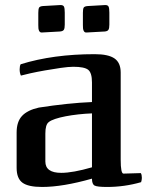

<svg xmlns="http://www.w3.org/2000/svg" viewBox="-20 -729 586 762"><path d="M540 -6Q474 13 405 13Q366 13 355.5 7.5Q345 2 345 -20Q229 13 147 13Q92 13 69 -4Q46 -21 46 -63V-203Q46 -246 67.5 -269Q89 -292 134 -302Q192 -311 244.5 -316.5Q297 -322 345 -324V-402Q345 -440 330 -452Q315 -464 271 -464Q252 -464 221 -459.5Q190 -455 158.5 -449.5Q127 -444 100 -438Q73 -432 63 -429Q58 -439 58 -454Q58 -467 62 -474Q191 -514 356 -514Q410 -514 434.5 -497Q459 -480 459 -441V-95Q459 -40 470 -40L539 -42Q543 -35 543 -23Q543 -15 540 -6ZM345 -65V-279Q318 -278 291 -275Q264 -272 240.5 -267.5Q217 -263 199 -257Q181 -251 173 -244Q160 -234 160 -199V-88Q160 -43 223 -43Q269 -43 345 -65ZM132 -630V-678Q132 -693 135 -698.5Q138 -704 150 -705L220 -709Q231 -709 234 -702.5Q237 -696 237 -679V-631Q237 -617 233.5 -611Q230 -605 218 -604L146 -600Q131 -599 132 -630ZM309 -630V-678Q309 -693 312 -698.5Q315 -704 328 -705L398 -709Q408 -709 411 -702.5Q414 -696 414 -679V-631Q414 -617 410.5 -611Q407 -605 396 -604L323 -600Q308 -599 309 -630Z"/></svg>

Font: Federant
Style: Medium
Weight: 500
Designer: Cyreal (www.cyreal.org)
Foundry: Cyreal (www.cyreal.org)
Version: Version 1.010